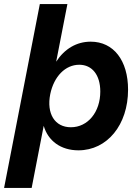

<svg xmlns="http://www.w3.org/2000/svg" viewBox="-47 -720 685 940"><path d="M337 16C478 16 580 -109 580 -281C580 -424 509 -516 397 -516C328 -516 269 -481 228 -418L283 -700H148L-27 200H108L167 -104C188 -31 250 16 337 16ZM300 -97C221 -97 180 -164 199 -259C217 -346 273 -403 341 -403C404 -403 444 -353 444 -272C444 -171 383 -97 300 -97Z"/></svg>

Font: Uncut Sans
Style: Bold Italic
Weight: 700
Italic angle: -11°
Designer: Kasper Nordkvist
Foundry: UNCUT.wtf
Version: Version 1.304;Glyphs 3.2 (3246)